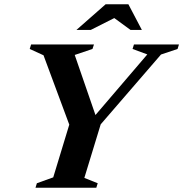

<svg xmlns="http://www.w3.org/2000/svg" viewBox="-20 -878 857 898"><path d="M669 -623.5 600 -649 606.5 -670H817L810.5 -649L733 -623L451 -296.5L374.5 -46L437 -21L430.5 0H146L152.5 -21L229 -48.5L304 -295L183.5 -619.5L119 -649L125.5 -670H419.5L412.5 -649L329.5 -621L426.5 -340ZM337.5 -738 474 -858H580.5L643.5 -738H590.5L514.5 -793.5L404.5 -738Z"/></svg>

Font: Newsreader 16pt
Style: Bold Italic
Weight: 700
Italic angle: -17°
Designer: Hugues Gentile
Foundry: Production Type
Version: Version 1.003; ttfautohint (v1.8.3)